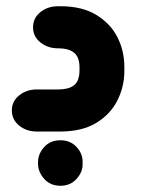

<svg xmlns="http://www.w3.org/2000/svg" viewBox="-20 -422 458 616"><path d="M173 0H98Q65 0 41.5 -19Q18 -38 18 -68Q18 -97 41.5 -116Q65 -135 98 -135H170Q197 -136 211 -144Q225 -152 230 -165.5Q235 -179 235 -195V-207Q235 -223 230 -236Q225 -249 211 -257.5Q197 -266 170 -267H166Q133 -267 109.5 -286Q86 -305 86 -334Q86 -364 109.5 -383Q133 -402 166 -402H173Q243 -402 288.5 -374.5Q334 -347 356.5 -303Q379 -259 379 -207V-195Q379 -144 356.5 -99.5Q334 -55 288.5 -27.5Q243 0 173 0ZM174 174Q141 174 121.5 151.5Q102 129 102 104V98Q102 72 121.5 50Q141 28 174 28Q206 28 226 50Q246 72 245 98V104Q246 129 226 151.5Q206 174 174 174Z"/></svg>

Font: Beiruti Black
Style: Regular
Weight: 900
Designer: Arlette Boutros
Foundry: Boutros
Version: Version 1.41